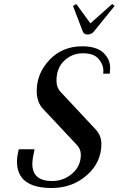

<svg xmlns="http://www.w3.org/2000/svg" viewBox="-20 -932 594 962"><path d="M488 -211Q488 -118 415 -54Q342 10 239 10Q65 10 65 -123Q65 -147 74 -184H153Q142 -134 142 -111Q142 -25 241 -25Q299 -25 342 -62.5Q385 -100 385 -157Q385 -185 364 -207L197 -385Q164 -419 164 -476Q164 -565 228.5 -632.5Q293 -700 392 -700Q463 -700 497.5 -668Q532 -636 532 -591L530 -563H497Q498 -569 498 -576Q498 -609 474 -637Q450 -665 395.5 -665Q341 -665 302 -628Q263 -591 263 -528Q263 -493 285 -470L457 -286Q488 -254 488 -211ZM452 -776Q439 -759 419.5 -759Q400 -759 394 -776L346 -902L362 -912L433 -815L542 -912L554 -902Z"/></svg>

Font: Trochut
Style: Italic
Weight: 400
Italic angle: -12°
Designer: Andreu Balius
Foundry: Andreu Balius
Version: Version 1.001